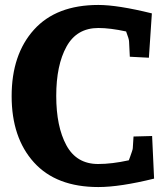

<svg xmlns="http://www.w3.org/2000/svg" viewBox="-20 -740 677 775"><path d="M377 15Q207 15 117 -84.5Q27 -184 27 -352Q27 -520 117 -620Q207 -720 377 -720Q455 -720 593 -686L581 -507L504 -511L501 -572Q501 -582 489 -613Q425 -627 377 -627Q290 -627 248.5 -552Q207 -477 207 -353Q207 -229 248 -153.5Q289 -78 376 -78Q432 -78 500 -93Q501 -95 505 -106.5Q509 -118 512.5 -128Q516 -138 516 -142L519 -189L594 -191L602 -19Q464 15 377 15Z"/></svg>

Font: Andada SC
Style: Bold
Weight: 700
Designer: Carolina Giovagnoli
Foundry: Carolina Giovagnoli
Version: Version 1.003